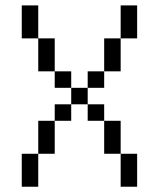

<svg xmlns="http://www.w3.org/2000/svg" viewBox="-20 -708 602 728"><path d="M125 -687.5V-562.5H62.5V-687.5ZM62.5 -125H125V0H62.5ZM125 -250H187.5V-125H125ZM125 -562.5H187.5V-437.5H125ZM187.5 -312.5H250V-250H187.5ZM187.5 -437.5H250V-375H187.5ZM250 -375H312.5V-312.5H250ZM312.5 -312.5H375V-250H312.5ZM312.5 -437.5H375V-375H312.5ZM375 -250H437.5V-125H375ZM375 -562.5H437.5V-437.5H375ZM437.5 -125H500V0H437.5ZM437.5 -687.5H500V-562.5H437.5Z"/></svg>

Font: 寒蝉点阵体 16px
Style: Regular
Weight: 400
Designer: Designed by Warren2060
Foundry: ChillType
Version: Version 1.000